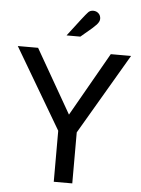

<svg xmlns="http://www.w3.org/2000/svg" viewBox="-59 -925 713 971"><g transform="rotate(5 297.5 -439.5)"><path d="M375 -879Q391 -879 402 -868.5Q413 -858 413 -841Q413 -827 398.5 -811Q384 -795 341 -760Q326 -748 321 -743H251Q335 -854 347 -866Q357 -879 375 -879ZM251 0V-259L10 -668H113L298 -345L482 -668H585L345 -259V0Z"/></g></svg>

Font: Atkinson Hyperlegible Pro
Style: Regular
Weight: 400
Designer: Elliott Scott, Megan Eiswerth, Linus Boman, Theodore Petrosky, Jacob Perez
Foundry: Braille Institute
Version: Version 1.5.1